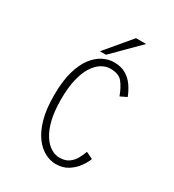

<svg xmlns="http://www.w3.org/2000/svg" viewBox="-163 -749 776 855"><g transform="rotate(30 225.0 -322.0)"><path d="M384 -89Q377.5 -70.5 361 -47Q344.5 -23.5 318 -6.2Q291.5 11 255 11Q227.5 11 199.5 -3.2Q171.5 -17.5 148 -48.5Q124.5 -79.5 110.2 -129.5Q96 -179.5 96 -251Q96 -323.5 110.2 -373.5Q124.5 -423.5 148 -454Q171.5 -484.5 199.5 -498.2Q227.5 -512 255 -512Q291.5 -512 316.5 -497Q341.5 -482 357.8 -458.2Q374 -434.5 384 -408L351 -392Q336 -432.5 317 -455.8Q298 -479 255 -479Q232 -479 210 -465.8Q188 -452.5 170.2 -424.8Q152.5 -397 142.2 -353.8Q132 -310.5 132 -251Q132 -192 142.2 -149Q152.5 -106 170.2 -77.8Q188 -49.5 210 -35.8Q232 -22 255 -22Q284.5 -22 302.8 -35.2Q321 -48.5 331.8 -68Q342.5 -87.5 349 -106ZM175 -522.5 285 -653.5H337L206 -522.5Z"/></g></svg>

Font: League Mono Thin Condensed
Style: Regular
Weight: 100
Width: 1
Designer: Tyler Finck
Foundry: The League of Moveable Type / Tyler Finck
Version: Version 2.300;RELEASE